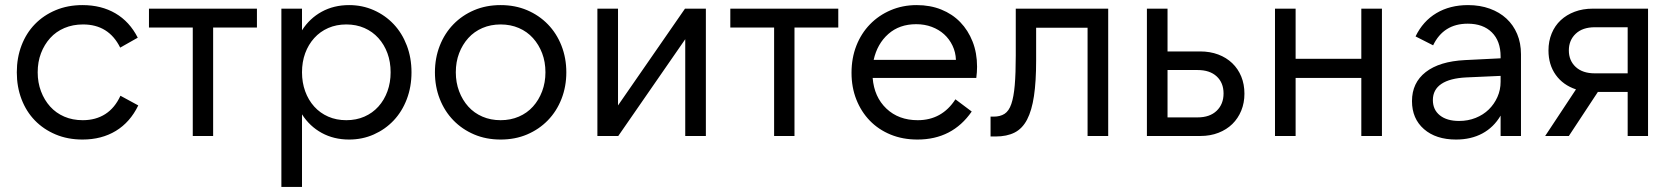

<svg xmlns="http://www.w3.org/2000/svg" viewBox="-20 -534 6568 754"><path d="M46 -250Q46 -307 64.5 -355.5Q83 -404 117 -439Q151 -474 198.5 -494Q246 -514 304 -514Q378 -514 433.5 -481.5Q489 -449 521 -386L452 -347Q407 -438 306 -438Q266 -438 233 -424Q200 -410 177 -384.5Q154 -359 141 -325Q128 -291 128 -250Q128 -210 141 -175.5Q154 -141 177 -115.5Q200 -90 232.5 -76Q265 -62 305 -62Q356 -62 393.5 -86Q431 -110 453 -158L523 -120Q491 -54 435 -20Q379 14 304 14Q246 14 198.5 -6Q151 -26 117 -61Q83 -96 64.5 -144.5Q46 -193 46 -250Z M989 -500V-426H817V0H737V-426H565V-500Z M1085 -500H1166V-415Q1196 -462 1243.5 -488Q1291 -514 1351 -514Q1403 -514 1448 -494Q1493 -474 1526 -439Q1559 -404 1577.5 -355.5Q1596 -307 1596 -250Q1596 -193 1577.5 -144.5Q1559 -96 1526 -61Q1493 -26 1448 -6Q1403 14 1351 14Q1291 14 1243.5 -12Q1196 -38 1166 -85V200H1085ZM1340 -62Q1379 -62 1411 -76Q1443 -90 1466 -115.5Q1489 -141 1501.5 -175.5Q1514 -210 1514 -250Q1514 -291 1501.5 -325Q1489 -359 1466 -384.5Q1443 -410 1411 -424Q1379 -438 1340 -438Q1301 -438 1269 -424Q1237 -410 1214 -384.5Q1191 -359 1178.5 -325Q1166 -291 1166 -250Q1166 -210 1178.5 -175.5Q1191 -141 1214 -115.5Q1237 -90 1269 -76Q1301 -62 1340 -62Z M1946 14Q1889 14 1842 -6Q1795 -26 1760.5 -61.5Q1726 -97 1707 -145.5Q1688 -194 1688 -250Q1688 -306 1707 -354.5Q1726 -403 1760.5 -438.5Q1795 -474 1842 -494Q1889 -514 1946 -514Q2003 -514 2050 -494Q2097 -474 2131.5 -438.5Q2166 -403 2185 -354.5Q2204 -306 2204 -250Q2204 -194 2185 -145.5Q2166 -97 2131.5 -61.5Q2097 -26 2050 -6Q2003 14 1946 14ZM1946 -62Q1985 -62 2017.5 -76Q2050 -90 2073 -115.5Q2096 -141 2109 -175.5Q2122 -210 2122 -250Q2122 -291 2109 -325Q2096 -359 2073 -384.5Q2050 -410 2017.5 -424Q1985 -438 1946 -438Q1907 -438 1874.5 -424Q1842 -410 1819 -384.5Q1796 -359 1783 -325Q1770 -291 1770 -250Q1770 -210 1783 -175.5Q1796 -141 1819 -115.5Q1842 -90 1874.5 -76Q1907 -62 1946 -62Z M2407 -500V-120L2670 -500H2752V0H2671V-380L2408 0H2326V-500Z M3272 -500V-426H3100V0H3020V-426H2848V-500Z M3583 14Q3525 14 3477.5 -5.5Q3430 -25 3396 -60Q3362 -95 3343 -143Q3324 -191 3324 -248Q3324 -306 3343 -354.5Q3362 -403 3396.5 -438.5Q3431 -474 3478 -494Q3525 -514 3580 -514Q3633 -514 3676.5 -496.5Q3720 -479 3751 -447Q3782 -415 3799.5 -370.5Q3817 -326 3817 -272Q3817 -251 3814 -228H3407Q3413 -153 3461 -107.5Q3509 -62 3584 -62Q3679 -62 3732 -144L3796 -96Q3720 14 3583 14ZM3578 -439Q3512 -439 3468.5 -400.5Q3425 -362 3411 -299H3734Q3733 -329 3720.5 -355Q3708 -381 3687.5 -399.5Q3667 -418 3639 -428.5Q3611 -439 3578 -439Z M3870 -76H3882Q3908 -76 3925 -87Q3942 -98 3951.5 -125.5Q3961 -153 3965 -199.5Q3969 -246 3969 -316V-500H4332V0H4251V-425H4049V-296Q4049 -214 4040.5 -157Q4032 -100 4013.5 -64.5Q3995 -29 3964.5 -13.5Q3934 2 3890 2H3870Z M4565 -73H4683Q4731 -73 4758 -99Q4785 -125 4785 -167Q4785 -209 4758 -234Q4731 -259 4683 -259H4565ZM4484 0V-500H4565V-332H4693Q4732 -332 4764 -320Q4796 -308 4819 -286Q4842 -264 4854.5 -233.5Q4867 -203 4867 -166Q4867 -130 4854.5 -99.5Q4842 -69 4819.5 -47Q4797 -25 4765 -12.5Q4733 0 4694 0Z M5407 -500V0H5326V-228H5068V0H4987V-500H5068V-303H5326V-500Z M5525 -137Q5525 -209 5579 -251Q5633 -293 5733 -298L5873 -305V-312Q5873 -373 5838.5 -407Q5804 -441 5744 -441Q5696 -441 5662 -419.5Q5628 -398 5608 -356L5539 -391Q5568 -451 5621 -482.5Q5674 -514 5745 -514Q5792 -514 5830.5 -500Q5869 -486 5896 -461Q5923 -436 5938 -400.5Q5953 -365 5953 -321V0H5873V-80Q5846 -34 5801.5 -10Q5757 14 5698 14Q5619 14 5572 -27Q5525 -68 5525 -137ZM5710 -59Q5745 -59 5775 -71Q5805 -83 5826.5 -104Q5848 -125 5860.5 -153Q5873 -181 5873 -213V-236L5739 -230Q5674 -227 5640.5 -204.5Q5607 -182 5607 -141Q5607 -103 5634.5 -81Q5662 -59 5710 -59Z M6452 -500V0H6372V-173H6255L6141 0H6048L6169 -183Q6118 -200 6089.5 -240Q6061 -280 6061 -336Q6061 -372 6073.5 -402.5Q6086 -433 6109 -454.5Q6132 -476 6164 -488Q6196 -500 6235 -500ZM6372 -427H6243Q6195 -427 6168 -401.5Q6141 -376 6141 -336Q6141 -296 6168 -271Q6195 -246 6243 -246H6372Z"/></svg>

Font: NT Somic
Style: Regular
Weight: 400
Designer: Ravid Balaliev — lead type designer, mastering
Michael Voronin — secret advisor, marketing
Ivan Kovalenko — best boy
Foundry: NT Type
Version: Version 0.7